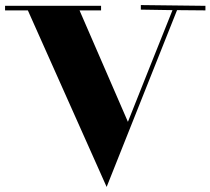

<svg xmlns="http://www.w3.org/2000/svg" viewBox="-64 -712 831 758"><path d="M335 -689H-44V-671H46L357 26L635 -672L747 -671V-689L492 -692V-674L617 -672C559 -526 499 -378 441 -231L250 -671H335Z"/></svg>

Font: Purple Purse
Style: Regular
Weight: 400
Designer: Astigmatic (AOETI)
Foundry: Astigmatic (AOETI)
Version: Version 1.000